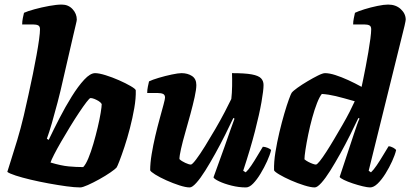

<svg xmlns="http://www.w3.org/2000/svg" viewBox="-20 -820 1795 840"><path d="M331 0Q307 0 270.5 -5Q234 -10 193 -17.5Q152 -25 114 -34Q76 -43 48.5 -52Q21 -61 12 -68Q16 -82 28 -119Q40 -156 55.5 -207.5Q71 -259 84 -314Q94 -358 104.5 -405Q115 -452 124 -496.5Q133 -541 140 -579.5Q147 -618 151 -647.5Q155 -677 155 -692Q155 -705 147 -709Q139 -713 125 -713H77Q77 -727 80 -741.5Q83 -756 85 -764Q100 -771 131 -779.5Q162 -788 195 -794Q228 -800 250 -800Q279 -800 297.5 -780Q316 -760 316 -734Q316 -730 311.5 -711.5Q307 -693 301 -667L256 -472Q245 -422 232 -372.5Q219 -323 207 -281.5Q195 -240 185 -213L193 -208Q214 -252 240 -302.5Q266 -353 294 -398Q322 -443 348.5 -471.5Q375 -500 396 -500Q413 -500 442 -491Q471 -482 500.5 -469Q530 -456 551.5 -443.5Q573 -431 574 -425Q575 -390 567.5 -347Q560 -304 548.5 -259.5Q537 -215 524.5 -177.5Q512 -140 502.5 -115.5Q493 -91 490 -87Q484 -80 463 -65.5Q442 -51 415 -36Q388 -21 364.5 -10.5Q341 0 331 0ZM344 -89Q355 -100 366.5 -127.5Q378 -155 388.5 -191Q399 -227 407.5 -263Q416 -299 420.5 -326.5Q425 -354 425 -365Q420 -373 410.5 -378.5Q401 -384 392 -387.5Q383 -391 376 -391Q372 -391 358.5 -373.5Q345 -356 326 -327.5Q307 -299 286.5 -265.5Q266 -232 247.5 -200Q229 -168 216.5 -143.5Q204 -119 201 -109Q248 -95 280.5 -92Q313 -89 344 -89Z M810 0Q793 0 765 -9Q737 -18 708 -31Q679 -44 659 -56.5Q639 -69 637 -75Q637 -106 643.5 -145.5Q650 -185 659.5 -225.5Q669 -266 679 -302Q689 -338 695.5 -362.5Q702 -387 702 -393Q702 -405 693.5 -409Q685 -413 671 -413H624Q624 -427 627 -441.5Q630 -456 632 -464Q646 -471 674.5 -479.5Q703 -488 731.5 -494Q760 -500 774 -500Q801 -500 820 -487.5Q839 -475 839 -448Q839 -429 831.5 -395Q824 -361 813 -320.5Q802 -280 790.5 -240Q779 -200 772 -169Q765 -138 765 -124Q774 -115 790.5 -107.5Q807 -100 815 -100Q821 -100 838 -122.5Q855 -145 877 -180.5Q899 -216 922 -255.5Q945 -295 963.5 -330.5Q982 -366 992 -387Q995 -412 995.5 -444Q996 -476 995 -500Q1052 -500 1081.5 -494.5Q1111 -489 1122 -477.5Q1133 -466 1133 -448Q1133 -425 1124 -373.5Q1115 -322 1095.5 -246Q1076 -170 1044 -73L1055 -66Q1066 -76 1079.5 -96Q1093 -116 1106.5 -139Q1120 -162 1130 -178Q1139 -178 1151.5 -173Q1164 -168 1166 -163Q1161 -142 1148.5 -114.5Q1136 -87 1120 -60.5Q1104 -34 1087.5 -17Q1071 0 1056 0Q1025 0 993 -8Q961 -16 939 -26.5Q917 -37 914 -44L962 -177Q975 -215 987 -248.5Q999 -282 1006 -301L1001 -304Q985 -270 964.5 -229Q944 -188 921.5 -147.5Q899 -107 878 -73.5Q857 -40 839 -20Q821 0 810 0Z M1357 0Q1340 0 1311 -9Q1282 -18 1252.5 -31Q1223 -44 1202 -56.5Q1181 -69 1179 -75Q1178 -111 1185 -154.5Q1192 -198 1202.5 -242Q1213 -286 1224 -323.5Q1235 -361 1244 -385.5Q1253 -410 1256 -414Q1262 -422 1281.5 -436Q1301 -450 1325.5 -464.5Q1350 -479 1371 -489.5Q1392 -500 1402 -500Q1421 -500 1447.5 -491.5Q1474 -483 1503.5 -469.5Q1533 -456 1562 -440Q1564 -449 1569 -473Q1574 -497 1580 -528.5Q1586 -560 1591.5 -592Q1597 -624 1600.5 -651Q1604 -678 1604 -692Q1604 -705 1596 -709Q1588 -713 1574 -713H1525Q1525 -727 1528 -740.5Q1531 -754 1533 -764Q1547 -771 1574.5 -779.5Q1602 -788 1631 -794Q1660 -800 1678 -800Q1712 -800 1733.5 -780Q1755 -760 1755 -734Q1755 -730 1750 -707.5Q1745 -685 1740 -667L1593 -73L1603 -66Q1614 -76 1628 -96.5Q1642 -117 1656 -140.5Q1670 -164 1680 -180Q1689 -180 1700 -174Q1711 -168 1713 -163Q1708 -142 1695.5 -114.5Q1683 -87 1666.5 -60.5Q1650 -34 1632.5 -17Q1615 0 1599 0Q1588 0 1567 -5Q1546 -10 1523.5 -17.5Q1501 -25 1484.5 -33Q1468 -41 1466 -46L1528 -233Q1536 -257 1542.5 -275.5Q1549 -294 1553 -301L1548 -304Q1532 -270 1511.5 -229Q1491 -188 1468.5 -147.5Q1446 -107 1425 -73.5Q1404 -40 1386 -20Q1368 0 1357 0ZM1362 -100Q1367 -100 1379 -115Q1391 -130 1407.5 -155.5Q1424 -181 1442 -211.5Q1460 -242 1478 -273Q1496 -304 1510 -331.5Q1524 -359 1532 -377Q1480 -392 1449 -399.5Q1418 -407 1388 -409Q1378 -397 1367 -369Q1356 -341 1346 -304.5Q1336 -268 1328.5 -231.5Q1321 -195 1316.5 -165.5Q1312 -136 1312 -123Q1319 -117 1328.5 -112Q1338 -107 1347.5 -103.5Q1357 -100 1362 -100Z"/></svg>

Font: Texturina 12pt Black
Style: Italic
Weight: 900
Italic angle: -11°
Designer: Guillermo Torres Carreño
Foundry: Omnibus-Type
Version: Version 1.002